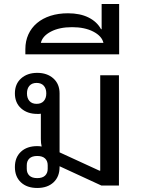

<svg xmlns="http://www.w3.org/2000/svg" viewBox="-20 -922 711 954"><path d="M165 12Q114 12 84 -16Q54 -44 54 -92Q54 -140 84 -168Q114 -196 165 -196Q170 -196 176 -195.5Q182 -195 187 -194Q185 -202 184 -211Q183 -220 183 -231V-357Q178 -356 174 -356Q170 -356 165 -356Q116 -356 85 -383.5Q54 -411 54 -458Q54 -505 85 -532.5Q116 -560 165 -560Q214 -560 245 -532.5Q276 -505 276 -458V-165L474 -74H478V-548H571V0H484L276 -96V-92Q276 -44 246 -16Q216 12 165 12ZM165 -37Q191 -37 204 -49.5Q217 -62 217 -83V-101Q217 -122 204 -134.5Q191 -147 165 -147Q139 -147 126 -134.5Q113 -122 113 -101V-83Q113 -62 126 -49.5Q139 -37 165 -37ZM162 -406Q185 -406 197.5 -420Q210 -434 210 -458Q210 -482 197.5 -496Q185 -510 162 -510Q139 -510 126.5 -496Q114 -482 114 -458Q114 -434 126.5 -420Q139 -406 162 -406Z M106 -678Q106 -718 121 -751Q136 -784 164 -807.5Q192 -831 231 -843.5Q270 -856 318 -856Q378 -856 420 -835Q462 -814 482 -777H485V-902H572V-652H106ZM338 -787Q275 -787 233 -765Q191 -743 183 -709H494Q486 -743 443.5 -765Q401 -787 338 -787Z"/></svg>

Font: IBM Plex Sans Thai Looped Text
Style: Regular
Weight: 450
Designer: Mike Abbink, Paul van der Laan, Pieter van Rosmalen, Ben Mitchell, Mark Frömberg
Foundry: Bold Monday
Version: Version 1.1